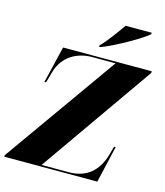

<svg xmlns="http://www.w3.org/2000/svg" viewBox="-145 -1035 979 1136"><g transform="rotate(15 344.5 -467.0)"><path d="M363 -782 361 -774H372C458 -806 608 -894 640 -924L643 -934H482C451 -890 401 -819 363 -782ZM-12 0H559L611 -225H601L586 -171C557 -70 491 -10 382 -10H215L701 -704V-714H158L104 -489H114L133 -556C164 -665 256 -704 338 -704H482L-10 -10Z"/></g></svg>

Font: Noto Serif Display SemiCondensed Black
Style: Italic
Weight: 900
Width: 4
Italic angle: -12°
Designer: Monotype Design Team
Foundry: Monotype Imaging Inc.
Version: Version 2.009